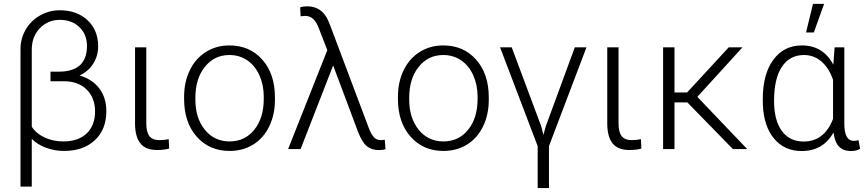

<svg xmlns="http://www.w3.org/2000/svg" viewBox="-20 -774 4490 997"><path d="M290 -720.7Q379.9 -720.7 434.8 -668.7Q489.7 -616.7 489.7 -533.7Q489.7 -484.4 464.6 -444.1Q439.5 -403.8 393.1 -381.8Q459.5 -362.8 495.8 -314.5Q532.2 -266.1 532.2 -197.3Q532.2 -101.1 472.4 -45.7Q412.6 9.8 312.5 9.8Q263.2 9.8 218.8 -6.8Q174.3 -23.4 145 -52.7V194.8H86.4V-519Q86.4 -573.7 113.5 -620.4Q140.6 -667 188 -693.8Q235.4 -720.7 290 -720.7ZM431.6 -535.6Q431.6 -594.7 392.6 -632.8Q353.5 -670.9 290 -670.9Q229 -670.9 187 -627.4Q145 -584 145 -516.6V-116.2Q167 -81.1 211.2 -60.3Q255.4 -39.6 308.1 -39.6Q386.7 -39.6 430.2 -81.3Q473.6 -123 473.6 -195.3Q473.6 -265.1 430.7 -308.3Q387.7 -351.6 313.5 -352.1H242.2V-401.9H285.6Q431.6 -401.9 431.6 -535.6Z M739.7 -528.3V-131.8Q739.7 -88.9 755.6 -67.6Q771.5 -46.4 808.6 -46.4Q831.5 -46.4 856 -51.3L858.4 -2.4Q831.5 4.9 795.9 4.9Q735.8 4.9 708.5 -30Q681.2 -64.9 681.2 -132.8V-528.3Z M936 -272Q936 -348.1 965.6 -409.2Q995.1 -470.2 1049.1 -504.2Q1103 -538.1 1171.4 -538.1Q1276.9 -538.1 1342.3 -464.1Q1407.7 -390.1 1407.7 -268.1V-255.9Q1407.7 -179.2 1378.2 -117.9Q1348.6 -56.6 1294.9 -23.4Q1241.2 9.8 1172.4 9.8Q1067.4 9.8 1001.7 -64.2Q936 -138.2 936 -260.3ZM994.6 -255.9Q994.6 -161.1 1043.7 -100.3Q1092.8 -39.6 1172.4 -39.6Q1251.5 -39.6 1300.5 -100.3Q1349.6 -161.1 1349.6 -260.7V-272Q1349.6 -332.5 1327.1 -382.8Q1304.7 -433.1 1264.2 -460.7Q1223.6 -488.3 1171.4 -488.3Q1093.3 -488.3 1043.9 -427Q994.6 -365.7 994.6 -266.6Z M1575.2 -741.2Q1651.4 -741.2 1684.6 -666.5L1697.3 -634.8L1894.5 -110.8Q1908.2 -74.7 1922.4 -60.5Q1936.5 -46.4 1957 -46.4L1978 -48.3L1981.9 0Q1970.2 5.4 1948.7 5.4Q1910.6 5.4 1885.7 -14.2Q1860.8 -33.7 1839.4 -88.9L1710 -434.1L1541 0H1476.1L1679.7 -513.7L1634.3 -630.4L1627 -646.5Q1605.5 -691.4 1564 -691.4L1541 -689.5L1538.6 -735.8Q1554.7 -741.2 1575.2 -741.2Z M2046.4 -272Q2046.4 -348.1 2075.9 -409.2Q2105.5 -470.2 2159.4 -504.2Q2213.4 -538.1 2281.7 -538.1Q2387.2 -538.1 2452.6 -464.1Q2518.1 -390.1 2518.1 -268.1V-255.9Q2518.1 -179.2 2488.5 -117.9Q2459 -56.6 2405.3 -23.4Q2351.6 9.8 2282.7 9.8Q2177.7 9.8 2112.1 -64.2Q2046.4 -138.2 2046.4 -260.3ZM2105 -255.9Q2105 -161.1 2154.1 -100.3Q2203.1 -39.6 2282.7 -39.6Q2361.8 -39.6 2410.9 -100.3Q2460 -161.1 2460 -260.7V-272Q2460 -332.5 2437.5 -382.8Q2415 -433.1 2374.5 -460.7Q2334 -488.3 2281.7 -488.3Q2203.6 -488.3 2154.3 -427Q2105 -365.7 2105 -266.6Z M2964.8 -528.3H3025.4L2830.6 -15.1V202.6H2772V-15.1L2576.7 -528.3H2637.2L2791 -116.7L2801.8 -73.2L2813.5 -116.7Z M3191.9 -528.3V-131.8Q3191.9 -88.9 3207.8 -67.6Q3223.6 -46.4 3260.7 -46.4Q3283.7 -46.4 3308.1 -51.3L3310.5 -2.4Q3283.7 4.9 3248 4.9Q3188 4.9 3160.6 -30Q3133.3 -64.9 3133.3 -132.8V-528.3Z M3549.3 -242.2H3482.4V0H3423.3V-528.3H3482.4V-293.9H3547.9L3764.2 -528.3H3835.4L3601.1 -271L3859.9 0H3785.6Z M4364.3 -528.3V-130.9Q4364.7 -42.5 4413.6 -42.5Q4423.8 -42.5 4438 -46.4L4446.3 -1Q4426.3 10.3 4398.4 10.3Q4360.4 10.3 4337.6 -12Q4314.9 -34.2 4308.1 -85.9Q4254.4 10.3 4142.6 10.3Q4054.2 10.3 4000.2 -53.5Q3946.3 -117.2 3941.4 -229L3940.9 -259.8Q3940.9 -389.2 3995.6 -463.6Q4050.3 -538.1 4143.6 -538.1Q4254.4 -538.1 4307.1 -438L4314 -528.3ZM3999.5 -249.5Q3999.5 -149.9 4039.6 -94.5Q4079.6 -39.1 4153.3 -39.1Q4260.3 -39.1 4305.7 -156.7V-359.9Q4284.2 -421.4 4245.4 -454.8Q4206.5 -488.3 4154.3 -488.3Q4081.5 -488.3 4040.5 -427.7Q3999.5 -367.2 3999.5 -249.5ZM4201.7 -753.9H4259.3L4206.1 -605.5H4165.5Z"/></svg>

Font: RobotoInd Light
Style: Regular
Weight: 300
Designer: Google
Version: Version 2.001151; 2014